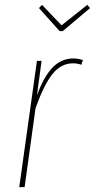

<svg xmlns="http://www.w3.org/2000/svg" viewBox="-20 -769 390 789"><path d="M338.9 -749 350.1 -735.8 237.8 -641.1H225.1L140.1 -735.8L152.8 -749L232.9 -665ZM282.2 -528.8Q300.3 -528.8 320.8 -522L314 -502.9Q298.3 -508.8 279.8 -508.8Q230.5 -508.8 195.1 -464.1Q159.7 -419.4 126 -324.2L81.1 0H59.1L131.8 -519H150.9L131.8 -377Q159.7 -453.6 195.6 -491.2Q231.4 -528.8 282.2 -528.8Z"/></svg>

Font: Fira Sans Compressed Thin
Style: Italic
Weight: 100
Width: 3
Italic angle: -8°
Designer: Carrois Corporate & Edenspiekermann AG
Foundry: Carrois Corporate GbR & Edenspiekermann AG
Version: Version 4.203;PS 004.203;hotconv 1.0.88;makeotf.lib2.5.64775